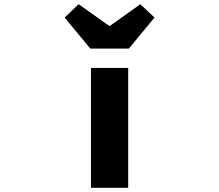

<svg xmlns="http://www.w3.org/2000/svg" viewBox="-20 -892 1040 912"><path d="M412.1 0V-569.3H588.9V0ZM409.2 -661.1 287.1 -808.6 353.5 -872.1 498 -769.5H502.9L646.5 -872.1L713.9 -808.6L591.8 -661.1Z"/></svg>

Font: Gen Shin Gothic Monospace Heavy
Style: Bold
Weight: 800
Designer: [Source Han Sans]
Ryoko NISHIZUKA  (kana & ideographs); Paul D. Hunt (Latin, Greek & Cyrillic); Wenlong ZHANG  (bopomofo
Version: Version 1.002.20150607